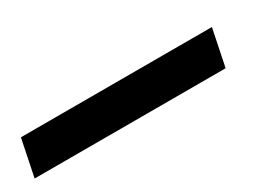

<svg xmlns="http://www.w3.org/2000/svg" viewBox="-66 -98 559 397"><g transform="rotate(-30 214.0 100.0)"><path d="M-52 144 -34 56H422L404 144Z"/></g></svg>

Font: mr_Source Sans Pro
Style: Italic
Weight: 900
Italic angle: -11°
Designer: Paul D. Hunt
Foundry: Adobe Systems Incorporated
Version: Version 1.076;July 10, 2024;FontCreator 11.5.0.2430 64-bit